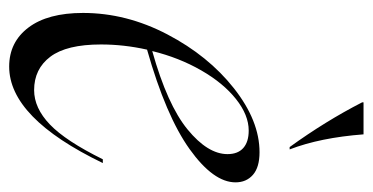

<svg xmlns="http://www.w3.org/2000/svg" viewBox="-212 -568 793 408"><g transform="rotate(90 184.0 -364.5)"><path d="M304 -520Q336 -520 352 -506Q368 -492 368 -469Q368 -422 297.5 -371.5Q227 -321 86 -281Q75 -232 75 -183Q75 -110 101 -75.5Q127 -41 172 -41Q210 -41 245 -74.5Q280 -108 319 -187H327Q231 12 122 12Q70 12 39 -29Q8 -70 8 -145Q8 -237 53.5 -324Q99 -411 168 -465.5Q237 -520 304 -520ZM308 -452Q308 -474 295 -485.5Q282 -497 258 -497Q225 -497 191 -470Q157 -443 130 -396Q103 -349 89 -292Q203 -324 255.5 -367Q308 -410 308 -452ZM198 -738V-741H266Q273 -649 298 -584H293Q238 -660 198 -738Z"/></g></svg>

Font: Nyght Serif Light Italic
Style: Regular
Weight: 300
Italic angle: -16°
Designer: Maksym Kobuzan
Version: Version 0.410